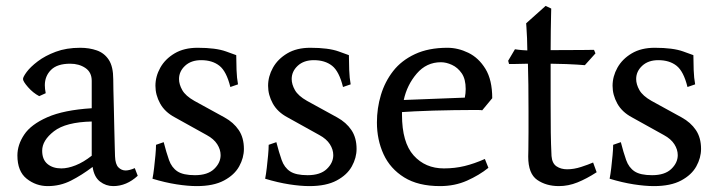

<svg xmlns="http://www.w3.org/2000/svg" viewBox="-20 -622 2429 651"><path d="M437 -52 447 -26Q409 9 364 9Q339 9 319 -6.5Q299 -22 294 -56Q257 -28 220.5 -9.5Q184 9 142 9Q102 9 70.5 -16Q39 -41 39 -95Q39 -131 62 -165.5Q85 -200 140.5 -224.5Q196 -249 291 -255V-348Q291 -377 269.5 -391.5Q248 -406 218 -406Q174 -406 153 -385Q132 -364 132 -333Q132 -321 135 -306L113 -296Q92 -307 75 -326.5Q58 -346 58 -354Q58 -361 70.5 -378Q83 -395 108 -414Q133 -433 169 -446.5Q205 -460 252 -460Q283 -460 308.5 -451Q334 -442 349 -419Q364 -396 364 -353Q364 -343 364.5 -317Q365 -291 366 -257Q367 -223 367.5 -188.5Q368 -154 369 -128Q370 -102 370 -92Q371 -65 381.5 -54.5Q392 -44 406 -44Q412 -44 420 -46Q428 -48 437 -52ZM291 -94V-210Q203 -208 163 -177Q123 -146 123 -111Q123 -81 141 -66Q159 -51 188 -51Q210 -51 236.5 -61.5Q263 -72 291 -94Z M650 -460Q712 -460 746.5 -447.5Q781 -435 781 -435Q781 -413 782 -385Q783 -357 787 -336L761 -327Q748 -380 724 -399Q700 -418 662 -418Q628 -418 607.5 -399Q587 -380 587 -354Q587 -336 598 -316.5Q609 -297 639 -280L741 -224Q772 -207 789.5 -181Q807 -155 807 -117Q807 -87 791 -58Q775 -29 739.5 -10Q704 9 647 9Q617 9 578.5 3Q540 -3 497 -16Q500 -31 502.5 -52.5Q505 -74 507 -95.5Q509 -117 509 -131L535 -140Q544 -105 553 -79.5Q562 -54 581.5 -41Q601 -28 641 -28Q684 -28 706 -49Q728 -70 728 -96Q728 -115 716.5 -133Q705 -151 681 -164L573 -224Q539 -242 523 -271Q507 -300 507 -331Q507 -363 523.5 -392.5Q540 -422 572 -441Q604 -460 650 -460Z M1032 -460Q1094 -460 1128.5 -447.5Q1163 -435 1163 -435Q1163 -413 1164 -385Q1165 -357 1169 -336L1143 -327Q1130 -380 1106 -399Q1082 -418 1044 -418Q1010 -418 989.5 -399Q969 -380 969 -354Q969 -336 980 -316.5Q991 -297 1021 -280L1123 -224Q1154 -207 1171.5 -181Q1189 -155 1189 -117Q1189 -87 1173 -58Q1157 -29 1121.5 -10Q1086 9 1029 9Q999 9 960.5 3Q922 -3 879 -16Q882 -31 884.5 -52.5Q887 -74 889 -95.5Q891 -117 891 -131L917 -140Q926 -105 935 -79.5Q944 -54 963.5 -41Q983 -28 1023 -28Q1066 -28 1088 -49Q1110 -70 1110 -96Q1110 -115 1098.5 -133Q1087 -151 1063 -164L955 -224Q921 -242 905 -271Q889 -300 889 -331Q889 -363 905.5 -392.5Q922 -422 954 -441Q986 -460 1032 -460Z M1624 -83 1636 -53Q1605 -28 1563.5 -9.5Q1522 9 1472 9Q1398 9 1350.5 -20.5Q1303 -50 1280.5 -99Q1258 -148 1258 -207Q1258 -255 1271.5 -300Q1285 -345 1313 -381Q1341 -417 1387 -438.5Q1433 -460 1497 -460Q1533 -460 1568 -443Q1603 -426 1626 -388.5Q1649 -351 1649 -289L1615 -248Q1611 -249 1601.5 -249Q1592 -249 1578 -249Q1553 -249 1519 -248.5Q1485 -248 1450 -247Q1415 -246 1386 -244.5Q1357 -243 1343 -242V-233Q1343 -139 1382.5 -95Q1422 -51 1485 -51Q1522 -51 1555 -59Q1588 -67 1624 -83ZM1559 -320Q1559 -354 1545.5 -373.5Q1532 -393 1512.5 -402Q1493 -411 1475 -411Q1426 -411 1393 -372.5Q1360 -334 1349 -283L1556 -291Q1559 -306 1559 -320Z M1991 -71 2003 -38Q1969 -16 1938 -3.5Q1907 9 1875 9Q1832 9 1801.5 -12Q1771 -33 1771 -91Q1771 -91 1771.5 -115.5Q1772 -140 1772 -175.5Q1772 -211 1772 -243Q1772 -293 1771.5 -334.5Q1771 -376 1770 -406Q1740 -405 1723 -405Q1706 -405 1706 -405L1703 -416L1726 -455Q1726 -455 1736.5 -453.5Q1747 -452 1768 -451Q1768 -471 1767 -492.5Q1766 -514 1765 -528.5Q1764 -543 1764 -543L1830 -602L1849 -593Q1849 -593 1848.5 -571.5Q1848 -550 1847.5 -518Q1847 -486 1847 -452Q1915 -452 1954.5 -452.5Q1994 -453 1994 -453L1999 -441L1963 -401Q1963 -401 1936 -403Q1909 -405 1847 -406V-272Q1847 -212 1847.5 -173Q1848 -134 1850 -93Q1852 -68 1867 -58Q1882 -48 1903 -48Q1926 -48 1950.5 -56Q1975 -64 1991 -71Z M2200 -460Q2262 -460 2296.5 -447.5Q2331 -435 2331 -435Q2331 -413 2332 -385Q2333 -357 2337 -336L2311 -327Q2298 -380 2274 -399Q2250 -418 2212 -418Q2178 -418 2157.5 -399Q2137 -380 2137 -354Q2137 -336 2148 -316.5Q2159 -297 2189 -280L2291 -224Q2322 -207 2339.5 -181Q2357 -155 2357 -117Q2357 -87 2341 -58Q2325 -29 2289.5 -10Q2254 9 2197 9Q2167 9 2128.5 3Q2090 -3 2047 -16Q2050 -31 2052.5 -52.5Q2055 -74 2057 -95.5Q2059 -117 2059 -131L2085 -140Q2094 -105 2103 -79.5Q2112 -54 2131.5 -41Q2151 -28 2191 -28Q2234 -28 2256 -49Q2278 -70 2278 -96Q2278 -115 2266.5 -133Q2255 -151 2231 -164L2123 -224Q2089 -242 2073 -271Q2057 -300 2057 -331Q2057 -363 2073.5 -392.5Q2090 -422 2122 -441Q2154 -460 2200 -460Z"/></svg>

Font: Average
Style: Regular
Weight: 400
Designer: Eduardo Tunni
Foundry: Eduardo Rodriguez Tunni
Version: Version 1.003; ttfautohint (v1.8.4.7-5d5b)